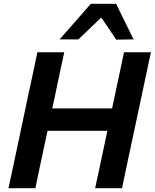

<svg xmlns="http://www.w3.org/2000/svg" viewBox="-20 -987 812 1007"><path d="M24.5 0Q37 -58 48.5 -112Q60 -166 74.5 -234L125 -473.5Q140 -542 151.8 -597.5Q163.5 -653 176 -713H317Q304 -654 292.2 -598Q280.5 -542 266 -473L254 -418.5H568L579.5 -473.5Q594.5 -542 606.2 -598Q618 -654 630.5 -713H771.5Q759 -654 747 -598Q735 -542 720.5 -473L669.5 -234Q655 -166 643.5 -112.2Q632 -58.5 620 0H479Q491.5 -57.5 503 -111.8Q514.5 -166 529 -234L543 -301H229.5L215 -234Q200.5 -166 189 -112Q177.5 -58 165.5 0ZM589.5 -779Q570.5 -807.5 550.8 -836.8Q531 -866 511 -895Q480.5 -866 450.8 -837.5Q421 -809 391 -780.5H292.5Q334.5 -827.5 374.5 -873.5Q414.5 -919.5 456 -967H589Q612 -920 635 -873.2Q658 -826.5 680.5 -780.5Z"/></svg>

Font: Commissioner SemiBold
Style: Italic
Weight: 600
Italic angle: -12°
Designer: Kostas Bartsokas
Foundry: Kostas Bartsokas
Version: Version 1.000; ttfautohint (v1.8.3)